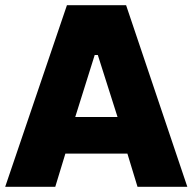

<svg xmlns="http://www.w3.org/2000/svg" viewBox="-28 -720 742 740"><path d="M-8 0H185L224 -128H463L502 0H694L458 -700H230ZM262 -269 337 -508H349L425 -269Z"/></svg>

Font: Fixel Display ExtraBold
Style: Regular
Weight: 800
Designer: AlfaBravo + MacPaw
Foundry: Kyrylo Tkachov, Marchela Mozhyna, Serhii Makarenko, Maria Weinstein, Zakhar Kryvoshyya
Version: Version 1.211